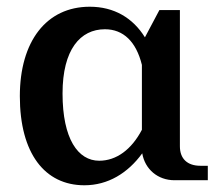

<svg xmlns="http://www.w3.org/2000/svg" viewBox="-20 -536 653 571"><path d="M39 -250C39 -80 113 15 231 15C301 15 360 -21 403 -80C411 -33 449 0 499 0H598V-43H576C537 -43 515 -64 515 -101V-506H454L411 -425C375 -483 319 -516 247 -516C118 -516 39 -413 39 -250ZM166 -258C166 -389 219 -449 292 -449C347 -449 385 -412 402 -343V-150C371 -91 326 -58 275 -58C212 -58 166 -123 166 -258Z"/></svg>

Font: LT Superior Serif Semibold
Style: Regular
Weight: 600
Designer: Daniel Lyons
Foundry: LyonsType
Version: Version 2.120;FEAKit 1.0